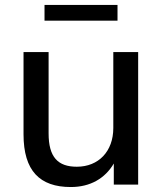

<svg xmlns="http://www.w3.org/2000/svg" viewBox="-20 -751 661 781"><path d="M268.1 9.8C346.7 9.8 407.2 -24.9 442.9 -85.9V0H542V-539.1H440.9V-230.5C440.9 -135.3 380.9 -72.8 292.5 -72.8C215.8 -72.8 177.7 -111.3 177.7 -208.5V-539.1H75.7V-204.6C75.7 -56.2 141.6 9.8 268.1 9.8ZM458 -667V-731H161.1V-667Z"/></svg>

Font: Winston
Style: Regular
Weight: 400
Designer: Vernon Adams, Kim Jin-seong, David Berlow, Cristiano Sobral
Foundry: The Winston Project Authors
Version: Version 3.004